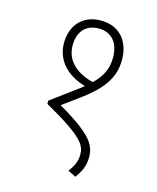

<svg xmlns="http://www.w3.org/2000/svg" viewBox="-101 -703 646 791"><g transform="rotate(15 222.0 -307.5)"><path d="M232 -632C153 -632 108 -577 108 -504C108 -432 155 -378 237 -354C228 -346 217 -338 206 -330L107 -257V-243C279 -147 292 -114 292 -76C292 -50 283 -26 262 0L296 17C317 -11 330 -40 330 -74C330 -125 310 -166 161 -252L227 -300C316 -365 357 -419 357 -497C357 -579 310 -632 232 -632ZM145 -503C145 -562 177 -598 232 -598C287 -598 319 -559 319 -497C319 -449 301 -413 264 -378C183 -399 145 -445 145 -503Z"/></g></svg>

Font: Noto Sans Devanagari Condensed ExtraLight
Style: Regular
Weight: 200
Width: 3
Designer: Jelle Bosma - Monotype Design Team
Foundry: Monotype Imaging Inc.
Version: Version 2.004